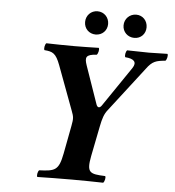

<svg xmlns="http://www.w3.org/2000/svg" viewBox="-56 -875 850 930"><g transform="rotate(5 369.0 -410.5)"><path d="M411 -122 440 -268C448 -308 455 -330 472 -351L637 -565C666 -605 685 -609 729 -613C736 -619 741 -641 736 -647C707 -646 668 -645 646 -645C624 -645 578 -646 540 -647C533 -641 529 -619 534 -613C576 -610 593 -594 573 -564L441 -370C432 -357 421 -356 415 -373L351 -557C338 -595 341 -610 395 -613C402 -619 407 -641 402 -647C363 -646 320 -645 282 -645C245 -645 176 -646 147 -647C140 -641 136 -619 141 -613C181 -610 197 -603 218 -547L298 -332C309 -303 310 -296 303 -259L277 -122C261 -39 243 -34 166 -31C159 -25 155 -4 160 2C207 1 263 0 328 0C388 0 432 1 480 2C487 -4 492 -25 487 -31C411 -34 395 -39 411 -122ZM512 -766C512 -734 537 -710 569 -710C601 -710 624 -734 624 -766C624 -798 601 -823 569 -823C537 -823 512 -798 512 -766ZM325 -766C325 -734 349 -710 381 -710C413 -710 437 -734 437 -766C437 -798 413 -823 381 -823C349 -823 325 -798 325 -766Z"/></g></svg>

Font: Libertinus Serif
Style: Bold Italic
Weight: 700
Italic angle: -12°
Designer: Philipp H. Poll, Khaled Hosny
Foundry: Caleb Maclennan
Version: Version 7.050;RELEASE